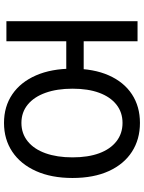

<svg xmlns="http://www.w3.org/2000/svg" viewBox="100 -807 719 959"><g transform="rotate(90 459.5 -327.5)"><path d="M86 0V-655H186V-386H378V-299H186V0ZM594 12Q512 12 451 -29.5Q390 -71 356.5 -148Q323 -225 323 -330Q323 -436 356.5 -511.5Q390 -587 451 -627Q512 -667 594 -667Q676 -667 738 -627Q800 -587 834.5 -511.5Q869 -436 869 -330Q869 -225 834.5 -148Q800 -71 738 -29.5Q676 12 594 12ZM594 -75Q647 -75 686 -106.5Q725 -138 745.5 -195.5Q766 -253 766 -330Q766 -408 745.5 -463.5Q725 -519 686 -549.5Q647 -580 594 -580Q541 -580 502.5 -549.5Q464 -519 443.5 -463.5Q423 -408 423 -330Q423 -253 443.5 -195.5Q464 -138 502.5 -106.5Q541 -75 594 -75Z"/></g></svg>

Font: Source Sans 3 Medium
Style: Regular
Weight: 500
Designer: Paul D. Hunt
Foundry: Adobe
Version: Version 3.052;hotconv 1.1.0;makeotfexe 2.6.0